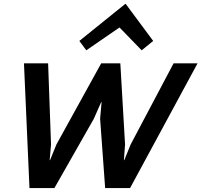

<svg xmlns="http://www.w3.org/2000/svg" viewBox="-20 -950 1018 970"><path d="M856.9 -629.9H978L637.2 0H511.2L485.8 -350.1L493.2 -434.1H491.2L454.1 -350.1L254.9 0H128.9L101.1 -629.9H223.1L237.8 -220.2L231 -141.1H232.9L265.1 -220.2L491.2 -629.9H587.9L611.8 -220.2L606 -141.1H607.9L640.1 -220.2ZM615.2 -930.2 753.9 -743.2 695.8 -695.8 584 -811 582 -810.1 416 -695.8 380.9 -743.2 612.8 -930.2Z"/></svg>

Font: Sinkin Sans 500 Medium Italic
Style: Regular
Weight: 500
Italic angle: -112°
Designer: Keith Bates
Foundry: K-Type
Version: Sinkin Sans (version 1.0)  by Keith Bates   •   © 2014   www